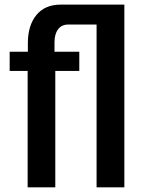

<svg xmlns="http://www.w3.org/2000/svg" viewBox="-20 -804 640 824"><path d="M513.7 0H394.5V-698.7H272.5Q244.6 -698.7 229.2 -678.2Q213.9 -657.7 213.9 -623V-582H320.3V-499.5H217.3V0H98.6V-499.5H21.5V-582H99.6V-619.1Q99.6 -694.8 136.2 -739.5Q172.9 -784.2 240.2 -784.2H513.7Z"/></svg>

Font: Decalotype Medium
Style: Regular
Weight: 500
Designer: Alfredo Marco Pradil
Foundry: Alfredo Marco Pradil
Version: Version 1.0